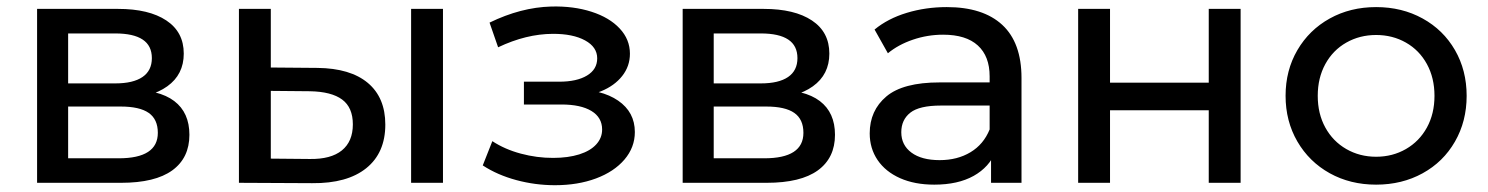

<svg xmlns="http://www.w3.org/2000/svg" viewBox="-20 -557 4534 585"><path d="M93 -529.9H339.7Q433.9 -529.9 486.9 -494.6Q539.9 -459.4 539.9 -393.7Q539.9 -329.9 489.7 -294Q439.6 -258.1 355.7 -258.1L370.4 -284.3Q464.6 -284.3 510.9 -249.1Q557.1 -214 557.1 -146.3Q557.1 -75.9 504.9 -37.9Q452.6 0 348.9 0H93ZM460.9 -152.3Q460.9 -193.6 433.1 -213Q405.4 -232.4 347.3 -232.4H187.6V-74.7H341.6Q460.9 -74.7 460.9 -152.3ZM442.7 -379.9Q442.7 -417.9 414.6 -436.5Q386.6 -455.1 331.3 -455.1H187.6V-302.9H331.3Q385.7 -302.9 414.2 -322.4Q442.7 -341.9 442.7 -379.9Z M708 0V-529.9H805.1V-351.3L947.1 -350.1Q1047.4 -349 1100.7 -304.4Q1154 -259.7 1154 -177.4Q1154 -91.3 1096 -44.6Q1038 2.1 931.3 1.1ZM1055.1 -178.1Q1055.1 -229.4 1022.6 -253.6Q990 -277.9 923.9 -279L805.1 -280.1V-73.7L923.9 -72.6Q988.1 -71.6 1021.6 -98.7Q1055.1 -125.9 1055.1 -178.1ZM1232.6 -529.9H1329.7V0H1232.6Z M1450.9 -53 1480.1 -126.9Q1517.7 -102.1 1566.9 -88.9Q1616.1 -75.7 1665.7 -75.9Q1711 -76 1744.9 -86.6Q1778.7 -97.3 1796.6 -117Q1814.6 -136.7 1814.6 -162.4Q1814.6 -199.1 1782 -218.9Q1749.4 -238.6 1690.6 -238.6H1576.3V-308.1H1683.9Q1737.6 -308.1 1768.6 -326.9Q1799.6 -345.6 1799.6 -379.3Q1799.6 -413.7 1762.6 -433.9Q1725.6 -454.1 1664.4 -453.9Q1623.6 -453.7 1582.1 -443.5Q1540.6 -433.3 1497.7 -412.9L1471.6 -488.1Q1567 -534.6 1659.3 -537.1Q1727.6 -538.9 1782.3 -521.2Q1837 -503.6 1868.1 -470.2Q1899.3 -436.9 1899.3 -393.3Q1899.3 -355.3 1875.8 -325.5Q1852.3 -295.7 1811.4 -279Q1770.4 -262.3 1719.7 -262.3L1723.6 -285.3Q1812.6 -285.3 1863.4 -250.4Q1914.3 -215.4 1914.3 -154.7Q1914.3 -108 1882.7 -70.9Q1851.1 -33.9 1795.9 -13.3Q1740.6 7.3 1671 7.3Q1611 7.3 1553.4 -8.2Q1495.7 -23.7 1450.9 -53Z M2060 -529.9H2306.7Q2400.9 -529.9 2453.9 -494.6Q2506.9 -459.4 2506.9 -393.7Q2506.9 -329.9 2456.7 -294Q2406.6 -258.1 2322.7 -258.1L2337.4 -284.3Q2431.6 -284.3 2477.9 -249.1Q2524.1 -214 2524.1 -146.3Q2524.1 -75.9 2471.9 -37.9Q2419.6 0 2315.9 0H2060ZM2427.9 -152.3Q2427.9 -193.6 2400.1 -213Q2372.4 -232.4 2314.3 -232.4H2154.6V-74.7H2308.6Q2427.9 -74.7 2427.9 -152.3ZM2409.7 -379.9Q2409.7 -417.9 2381.6 -436.5Q2353.6 -455.1 2298.3 -455.1H2154.6V-302.9H2298.3Q2352.7 -302.9 2381.2 -322.4Q2409.7 -341.9 2409.7 -379.9Z M2999.6 -111.9 2995.3 -133.1V-324.3Q2995.3 -385.6 2959.4 -418.4Q2923.4 -451.3 2853.6 -451.3Q2806.1 -451.3 2761.5 -436.1Q2716.9 -420.9 2685.3 -394.7L2644.7 -467Q2685.1 -500.4 2742.9 -517.9Q2800.6 -535.4 2864.6 -535.4Q2975.1 -535.4 3033.8 -481.2Q3092.4 -427 3092.4 -319.3V0H2999.6ZM2629.9 -150.6Q2629.9 -220.3 2680.6 -263.1Q2731.4 -305.9 2843 -305.9H3010.6V-235.4H2847.1Q2781.1 -235.4 2753.6 -213.7Q2726.1 -192 2726.1 -154.1Q2726.1 -114.9 2757.1 -92Q2788.1 -69.1 2842.9 -69.1Q2897 -69.1 2937 -93.2Q2977 -117.3 2995.3 -162.6L3013.9 -95.6Q2994.4 -47.9 2946.6 -21.1Q2898.7 5.6 2826.6 5.6Q2767 5.6 2722.5 -14.1Q2678 -33.9 2653.9 -69.4Q2629.9 -104.9 2629.9 -150.6Z M3265 -529.9H3362.1V-305.1H3662.9V-529.9H3760V0H3662.9V-221.1H3362.1V0H3265Z M3897 -265.2Q3897 -342.6 3932.9 -404.2Q3968.9 -465.9 4031.5 -500.6Q4094.1 -535.4 4172.9 -535.4Q4251.6 -535.4 4314.5 -500.7Q4377.5 -466 4413.1 -404.4Q4448.7 -342.7 4448.7 -265Q4448.7 -187.5 4413.1 -125.6Q4377.5 -63.6 4314.5 -29Q4251.6 5.6 4172.9 5.6Q4094.1 5.6 4031.5 -29.2Q3968.9 -64 3932.9 -125.9Q3897 -187.8 3897 -265.2ZM4350.7 -265Q4350.7 -319.6 4327.6 -361.8Q4304.5 -404 4263.7 -427.2Q4222.9 -450.4 4172.9 -450.4Q4122.8 -450.4 4082 -427.2Q4041.2 -404 4018.1 -361.8Q3995 -319.6 3995 -265Q3995 -210.4 4018.1 -168.4Q4041.2 -126.4 4082 -102.9Q4122.8 -79.4 4172.9 -79.4Q4222.9 -79.4 4263.7 -102.9Q4304.5 -126.4 4327.6 -168.4Q4350.7 -210.4 4350.7 -265Z"/></svg>

Font: iiserrat Thin
Style: Regular
Weight: 100
Designer: Akira Ohta
Foundry: Akira Ohta
Version: Version 1.200;Glyphs 3.3.1 (3343)